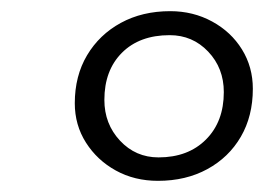

<svg xmlns="http://www.w3.org/2000/svg" viewBox="-20 -726 473 344"><path d="M263 -402Q221 -402 187.5 -420.5Q154 -439 134 -470.5Q114 -502 114 -541Q114 -590 136 -627Q158 -664 196.5 -685Q235 -706 285 -706Q326 -706 360 -687.5Q394 -669 413.5 -637.5Q433 -606 433 -567Q433 -518 411.5 -481Q390 -444 351.5 -423Q313 -402 263 -402ZM264 -444Q317 -444 349 -476Q381 -508 381 -561Q381 -604 353 -633.5Q325 -663 284 -663Q230 -663 198.5 -631.5Q167 -600 167 -547Q167 -504 195 -474Q223 -444 264 -444Z"/></svg>

Font: Platypi
Style: Italic
Weight: 400
Italic angle: -13°
Designer: David Sargent
Foundry: Bolt Cutter Type
Version: Version 1.200; ttfautohint (v1.8.4.7-5d5b)